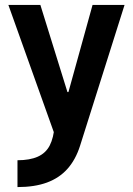

<svg xmlns="http://www.w3.org/2000/svg" viewBox="-20 -540 540 780"><path d="M51 111Q101 111 133.5 96.5Q166 82 182 51Q198 20 202 -31L209 26L14 -520H144L254 -166H258L356 -520H486L305 53Q287 109 254 146Q221 183 171 201.5Q121 220 51 220Z"/></svg>

Font: M PLUS Code Latin SemiBold
Style: Regular
Weight: 600
Designer: Coji Morishita
Foundry: UNDERFOREST DESIGN
Version: Version 1.002; ttfautohint (v1.8.3)